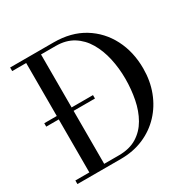

<svg xmlns="http://www.w3.org/2000/svg" viewBox="-166 -910 1063 1070"><g transform="rotate(-30 365.5 -375.0)"><path d="M43 -364V-386H356.5V-364ZM313.5 -750Q425 -750 505.5 -700.8Q586 -651.5 629.8 -566.5Q673.5 -481.5 673.5 -375Q673.5 -295 647.5 -226.8Q621.5 -158.5 573.5 -107.5Q525.5 -56.5 459.5 -28.2Q393.5 0 313.5 0H33.5V-23H123.5V-727H33.5V-750ZM219 -23H313.5Q382.5 -23 429.5 -52Q476.5 -81 505 -130.8Q533.5 -180.5 546 -243.8Q558.5 -307 558.5 -375Q558.5 -443 544.5 -506.2Q530.5 -569.5 501.2 -619.2Q472 -669 425.5 -698Q379 -727 313.5 -727H219Z"/></g></svg>

Font: BodoniModa 10 Custom
Style: Regular
Weight: 400
Designer: Owen Earl
Foundry: indestructible type
Version: Version 2.005